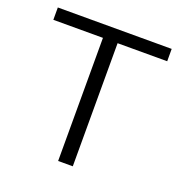

<svg xmlns="http://www.w3.org/2000/svg" viewBox="-102 -614 658 702"><g transform="rotate(20 227.0 -263.5)"><path d="M199 0V-479H6V-527H449V-479H256V0Z"/></g></svg>

Font: Onest ExtraLight
Style: Regular
Weight: 250
Designer: Dmitri Voloshin, Andrey Kudryavtsev
Foundry: Dmitri Voloshin, Andrey Kudryavtsev
Version: Version 1.000;gftools[0.9.33]